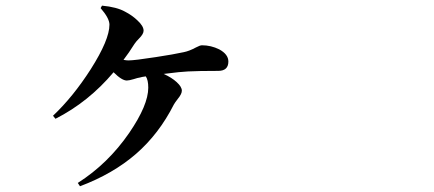

<svg xmlns="http://www.w3.org/2000/svg" viewBox="-20 -602 1540 681"><path d="M263.7 58.6 255.9 46.9Q363.3 -21.5 438.5 -130.9Q505.9 -229.5 505.9 -291Q505.9 -318.4 497.1 -331.1Q492.2 -330.1 484.4 -329.1Q478.5 -327.1 476.6 -327.1Q468.8 -326.2 454.1 -321.3Q437.5 -316.4 429.7 -316.4Q412.1 -316.4 382.8 -345.7Q293.9 -240.2 176.8 -180.7L168 -191.4Q239.3 -258.8 301.8 -356.4Q368.2 -460.9 368.2 -514.6Q368.2 -537.1 336.9 -573.2L341.8 -582Q394.5 -577.1 423.8 -560.5Q448.2 -547.9 466.8 -530.3Q489.3 -509.8 489.3 -493.2Q489.3 -481.4 473.6 -465.8Q462.9 -455.1 457 -446.3Q437.5 -415 418 -389.6Q429.7 -387.7 435.5 -387.7Q457 -387.7 532.2 -399.4Q596.7 -409.2 631.8 -417Q651.4 -420.9 674.8 -433.6Q689.5 -441.4 696.3 -441.4Q728.5 -441.4 757.8 -426.8Q790 -409.2 790 -383.8Q790 -350.6 753.9 -350.6Q683.6 -350.6 646.5 -348.6Q622.1 -347.7 560.5 -339.8Q588.9 -327.1 606.9 -310.5Q625 -293.9 625 -280.3Q625 -268.6 610.4 -251Q600.6 -238.3 596.7 -231.4Q543.9 -127 462.4 -56.2Q380.9 14.6 263.7 58.6Z"/></svg>

Font: Bpmf GenYo Min B
Style: B
Weight: 700
Foundry: But Ko
Version: Version 1.320